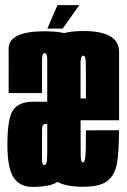

<svg xmlns="http://www.w3.org/2000/svg" viewBox="-20 -728 496 752"><path d="M295.5 -220.5V-392Q295.5 -470 295.5 -537.8Q295.5 -605.5 155 -605.5Q14 -605.5 13.8 -537.5Q13.5 -469.5 14 -363.5H144.5Q145 -469 144.8 -494.5Q144.5 -520 155 -520Q165 -520 165 -494.5Q165 -469 165 -396.5V-85.5L189.5 -81.5ZM107.5 4Q197.5 4 221 -30.2Q244.5 -64.5 243.5 -140.5L165.5 -190.5Q165.5 -113 163.5 -97.2Q161.5 -81.5 153.5 -81.5Q144.5 -81.5 144.5 -101.8Q144.5 -122 144.5 -156.5Q144.5 -207.5 144.8 -225Q145 -242.5 159 -242.5Q165 -242.5 169.5 -242.5V-329.5Q140 -329.5 109.5 -329.5Q54.5 -329.5 31.8 -297.5Q9 -265.5 9 -161.5Q9 -68 33.8 -32Q58.5 4 107.5 4ZM304.5 3.5V-92Q295.5 -92 296 -129Q295.5 -165.5 295.5 -302.5Q295.5 -443 295 -476Q295.5 -510 306 -510Q316.5 -510 316 -477Q317 -445.5 316.5 -342.5H284V-257H446.5Q446.5 -279.5 446.5 -302.5Q446.5 -441.5 446.5 -524.5Q446.5 -606.5 306 -606.5Q165 -606.5 165 -524Q165 -441 165 -303.5Q165 -175 165 -85.5Q165 3.5 304.5 3.5ZM304.5 -92V3.5Q369 3.5 398 -17.5Q428 -38.5 437.5 -84.5Q446 -128.5 446 -218L316.5 -217.5Q316.5 -176.5 316 -144Q315 -112.5 312.5 -102Q310 -92 304.5 -92ZM165.5 -616H225.5L290.5 -708H205Z"/></svg>

Font: Anybody UltraCondensed
Style: Bold
Weight: 700
Width: 1
Version: Version 1.113;gftools[0.9.25]